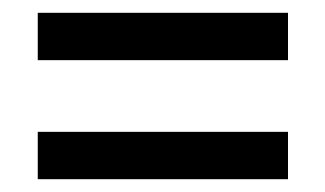

<svg xmlns="http://www.w3.org/2000/svg" viewBox="-20 -507 508 300"><path d="M39 -413V-487H430V-413ZM39 -227V-301H430V-227Z"/></svg>

Font: Noto Serif Condensed Black
Style: Regular
Weight: 900
Width: 3
Designer: Monotype Design Team
Foundry: Monotype Imaging Inc.
Version: Version 2.015; ttfautohint (v1.8.4.7-5d5b)